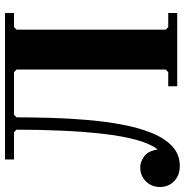

<svg xmlns="http://www.w3.org/2000/svg" viewBox="-6 -704 720 747"><g transform="rotate(-90 353.5 -330.0)"><path d="M82 10Q45 10 22.5 -12Q0 -34 0 -67Q0 -100 22 -122Q44 -144 77 -144Q97 -144 118.5 -129Q140 -114 146 -76Q168 -104 183 -158Q198 -212 206.5 -285.5Q215 -359 219 -445.5Q223 -532 223 -625L213 -635H281L271 -625Q271 -564 269 -493.5Q267 -423 261 -352Q255 -281 243 -216Q231 -151 210.5 -100Q190 -49 158.5 -19.5Q127 10 82 10ZM107 -635V-670H677V-635H622L612 -625V-45L622 -35H677V0H392V-35H447L457 -45V-625L447 -635Z"/></g></svg>

Font: Brygada 1918
Style: Bold
Weight: 700
Designer: Mateusz Machalski | Borys Kosmynka | Przemek Hoffer
Foundry: NIEPODLEGLA 2018
Version: Version 3.006